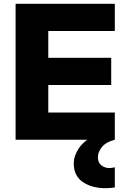

<svg xmlns="http://www.w3.org/2000/svg" viewBox="-20 -735 669 1010"><path d="M584 0H62V-715H584V-572H234V-143H584ZM565 -288H224V-431H565ZM584 145V251Q572 253 560 254Q548 255 536 255Q463 255 415.5 222.5Q368 190 368 125Q368 85 394.5 45.5Q421 6 476 -22L584 0Q538 12 516.5 38Q495 64 495 92Q495 120 513 134.5Q531 149 555 149Q560 149 568 148Q576 147 584 145Z"/></svg>

Font: Wix Madefor Display ExtraBold
Style: Regular
Weight: 800
Designer: Dalton Maag Ltd
Foundry: Dalton Maag Ltd
Version: Version 3.100